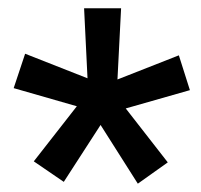

<svg xmlns="http://www.w3.org/2000/svg" viewBox="-20 -731 489 466"><path d="M62 -339.4 166.5 -473.1 13.2 -517.1 41 -600.6 192.4 -541 184.1 -710.9H273.9L265.1 -538.1L414.1 -596.7L440.9 -512.2L285.2 -467.8L387.2 -336.9L314.5 -285.2L224.1 -427.7L134.8 -289.6Z"/></svg>

Font: Vazirmatn RD UI SemiBold
Style: Regular
Weight: 600
Designer: Saber Rastikerdar
Foundry: Saber Rastikerdar
Version: Version 33.003